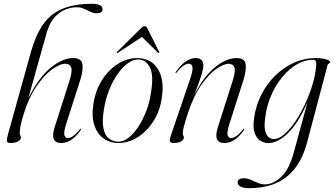

<svg xmlns="http://www.w3.org/2000/svg" viewBox="-20 -742 1751 1007"><path d="M103 -140Q90 -97 86.8 -77Q83.5 -57 83.5 -43Q83.5 -36 86.5 -31.2Q89.5 -26.5 89.5 -20.5Q89.5 -8.5 74.5 -0.2Q59.5 8 36 8Q18.5 8 16.2 -1Q14 -10 22.5 -39.5L142.5 -470.5Q166.5 -556.5 204.8 -612.2Q243 -668 305.5 -695Q368 -722 464 -722Q491.5 -722 504.8 -714.2Q518 -706.5 518 -694Q518 -672.5 487 -672.5Q471 -672.5 454.5 -680.2Q438 -688 420.5 -696Q403 -704 383 -704Q352.5 -704 321.2 -691.2Q290 -678.5 264.2 -648.8Q238.5 -619 224 -567.5L128.5 -227Q185.5 -339 247.5 -388.2Q309.5 -437.5 363.5 -437.5Q408.5 -437.5 412.5 -403.8Q416.5 -370 399.5 -318L328.5 -96.5Q313 -48 317.8 -33Q322.5 -18 336 -18Q347 -18 362 -27.5Q377 -37 399 -63.5Q402 -68 404.5 -67Q406.5 -65.5 403.5 -60Q357 8 300.5 8Q240.5 8 266.5 -74.5L343.5 -315.5Q360.5 -369 353.5 -388.2Q346.5 -407.5 322.5 -407.5Q293 -407.5 251.2 -376.8Q209.5 -346 169.2 -286.2Q129 -226.5 103 -140Z M708.5 -437Q775.5 -433.5 809.5 -377.5Q843.5 -321.5 828 -224Q818 -159 784.8 -106.5Q751.5 -54 703.2 -23Q655 8 600 8Q558 8 524.5 -15Q491 -38 475.2 -83.8Q459.5 -129.5 470 -198Q481.5 -271.5 517.8 -326.2Q554 -381 604.2 -410.5Q654.5 -440 708.5 -437ZM601 1Q628.5 1 656 -21Q683.5 -43 707.2 -80Q731 -117 748 -162.2Q765 -207.5 771.5 -254.5Q787 -345 767.2 -386Q747.5 -427 709.5 -430Q681 -432 651.5 -411Q622 -390 596 -352.5Q570 -315 551.2 -267Q532.5 -219 525 -167.5Q514.5 -104 522.8 -67.2Q531 -30.5 552 -14.8Q573 1 601 1ZM814 -464.5Q812 -462.5 808 -466L724.5 -548.5L599.5 -466Q594 -463 592.5 -464.5Q591.5 -466.5 595 -471L719 -593.5Q730 -605 738.5 -605Q747.5 -605 753 -593.5L814 -471Q816.5 -466.5 814 -464.5Z M901 -359.5Q899 -360.5 902 -364.5Q953 -437.5 1007 -437.5Q1046.5 -437.5 1046.5 -398.5Q1046.5 -380.5 1037.2 -350.8Q1028 -321 1016.5 -291Q1005 -261 998.5 -242Q1034 -314 1073.5 -356.8Q1113 -399.5 1151 -418.5Q1189 -437.5 1219.5 -437.5Q1264.5 -437.5 1268.5 -404Q1272.5 -370.5 1255.5 -318L1184.5 -96.5Q1169 -48 1173.8 -33Q1178.5 -18 1192 -18Q1203 -18 1218 -27.5Q1233 -37 1255 -63.5Q1258.5 -68 1260.5 -67Q1262.5 -65.5 1259.5 -60Q1213.5 8 1156.5 8Q1096.5 8 1122.5 -74.5L1199.5 -315.5Q1216.5 -369 1209.5 -388.2Q1202.5 -407.5 1178.5 -407.5Q1155 -407.5 1116.8 -382Q1078.5 -356.5 1037.2 -298.8Q996 -241 964 -144Q947.5 -93 943 -72.5Q938.5 -52 938.5 -42Q938.5 -35 941.5 -30.8Q944.5 -26.5 944.5 -19.5Q944.5 -9 929.8 -0.5Q915 8 892 8Q874 8 871.5 -1Q869 -10 875 -28L974.5 -319.5Q993 -373 989.5 -390.5Q986 -408 970 -408Q959 -408 944.2 -398.8Q929.5 -389.5 906.5 -362Q903 -358 901 -359.5Z M1592.5 -2Q1568.5 90.5 1524.2 144.5Q1480 198.5 1419.8 221.8Q1359.5 245 1287.5 245Q1256 245 1241.2 236.5Q1226.5 228 1226.5 215Q1226.5 193 1258.5 193Q1277.5 193 1295.2 201Q1313 209 1331.5 217Q1350 225 1370 225Q1412 225 1454.5 185.8Q1497 146.5 1521.5 55.5L1592.5 -205Q1542 -92.5 1488.8 -42Q1435.5 8.5 1388 8.5Q1365 8.5 1345 -4.2Q1325 -17 1315.2 -46Q1305.5 -75 1313 -124.5Q1322 -189 1350.8 -245.5Q1379.5 -302 1423.2 -345.2Q1467 -388.5 1521.5 -413Q1576 -437.5 1636 -437.5Q1669 -437.5 1690 -431Q1711 -424.5 1711 -417Q1711 -411.5 1705.2 -409Q1699.5 -406.5 1698 -401ZM1371.5 -129.5Q1364.5 -81.5 1370.8 -56.2Q1377 -31 1390 -21.8Q1403 -12.5 1416 -12.5Q1441.5 -12.5 1470.8 -37.5Q1500 -62.5 1528.2 -104.2Q1556.5 -146 1580.2 -196.8Q1604 -247.5 1619.5 -299.8Q1635 -352 1638 -396.5Q1640 -411.5 1637 -420Q1634 -428.5 1620.5 -428.5Q1579 -428.5 1538 -405Q1497 -381.5 1462.2 -340Q1427.5 -298.5 1403.5 -244.5Q1379.5 -190.5 1371.5 -129.5Z"/></svg>

Font: Fraunces 144pt S000 Light
Style: Italic
Weight: 300
Italic angle: -16°
Version: Version 1.000; ttfautohint (v1.8.3)